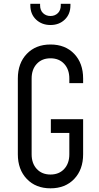

<svg xmlns="http://www.w3.org/2000/svg" viewBox="-20 -1008 536 1044"><path d="M254.5 16Q174.5 16 125.8 -35Q77 -86 77 -169V-581Q77 -664.5 125.8 -715.2Q174.5 -766 254.5 -766Q335 -766 383.5 -715.2Q432 -664.5 432 -581V-556H357V-581Q357 -630.5 329 -660.8Q301 -691 254.5 -691Q208 -691 180 -660.8Q152 -630.5 152 -581V-169Q152 -119.5 180 -89.2Q208 -59 254.5 -59Q301 -59 329 -89.2Q357 -119.5 357 -169V-285H256.5V-360H432V-169Q432 -86 383.5 -35Q335 16 254.5 16ZM254.5 -872Q207.5 -872 176.2 -901.5Q145 -931 145 -979V-987.5H198V-979Q198 -952 214.2 -936.5Q230.5 -921 254.5 -921Q278.5 -921 294.5 -936.5Q310.5 -952 310.5 -979V-987.5H363V-979Q363 -931 332.2 -901.5Q301.5 -872 254.5 -872Z"/></svg>

Font: Mohave Light
Style: Regular
Weight: 400
Version: Version 2.003